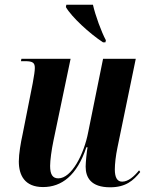

<svg xmlns="http://www.w3.org/2000/svg" viewBox="-20 -786 637 816"><path d="M418 -606H428L430 -615C411 -650 385 -721 375 -766H262L260 -756C284 -714 361 -643 418 -606ZM448 10C515 10 547 -19 576 -55L571 -62C550 -36 525 -14 499 -14C478 -14 468 -32 468 -66C468 -89 472 -125 479 -158L557 -536H418L355 -225C337 -130 284 -28 228 -28C204 -28 193 -44 193 -81C193 -104 199 -149 207 -187L280 -536H71L69 -526H87C121 -526 128 -518 128 -497C128 -485 125 -464 119 -432L76 -215C68 -179 60 -132 60 -100C60 -41 85 9 163 9C242 9 307 -40 347 -160H352C349 -144 344 -96 344 -78C344 -32 366 10 448 10Z"/></svg>

Font: Noto Serif Display Condensed
Style: Bold Italic
Weight: 700
Width: 3
Italic angle: -12°
Designer: Monotype Design Team
Foundry: Monotype Imaging Inc.
Version: Version 2.009